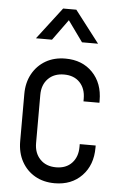

<svg xmlns="http://www.w3.org/2000/svg" viewBox="-55 -819 546 870"><g transform="rotate(5 217.5 -384.0)"><path d="M227 12Q176 12 137.5 -10Q99 -32 77 -71.8Q55 -111.5 55 -164.5V-379Q55 -431 77 -470.8Q99 -510.5 137.5 -532.8Q176 -555 227 -555Q303.5 -555 350.5 -506.5Q397.5 -458 397.5 -379V-369H325V-381.5Q325 -427 298.8 -454.8Q272.5 -482.5 227 -482.5Q181.5 -482.5 154.5 -454.8Q127.5 -427 127.5 -381.5V-162Q127.5 -116.5 154.5 -88.5Q181.5 -60.5 227 -60.5Q272.5 -60.5 298.8 -88.5Q325 -116.5 325 -162V-174.5H397.5V-164.5Q397.5 -85.5 350.5 -36.8Q303.5 12 227 12ZM85.5 -635 196.5 -780H256.5L368 -635H295L227 -729.5L158.5 -635Z"/></g></svg>

Font: Mohave Light
Style: Regular
Weight: 400
Version: Version 2.003